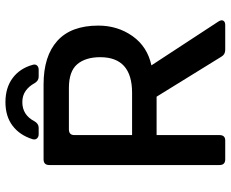

<svg xmlns="http://www.w3.org/2000/svg" viewBox="-91 -756 847 705"><g transform="rotate(-90 332.5 -403.5)"><path d="M100 0Q79 0 79 -21V-646Q79 -667 100 -667H375Q479 -667 535 -616.5Q591 -566 591 -466Q591 -395 552.5 -340.5Q514 -286 445 -271L606 -25Q613 -14 609 -7Q605 0 593 0H502Q485 0 477 -14L330 -252H189V-21Q189 0 169 0ZM189 -342H344Q475 -342 475 -459Q475 -513 449 -543.5Q423 -574 362 -574H210Q189 -574 189 -554ZM310 -807Q363 -807 398.5 -780.5Q434 -754 447 -707Q450 -697 444.5 -691Q439 -685 429 -685H403Q388 -685 379 -701Q368 -721 351 -733Q334 -745 310 -745Q263 -745 240 -701Q231 -685 216 -685H192Q182 -685 176.5 -691.5Q171 -698 174 -708Q189 -755 223.5 -781Q258 -807 310 -807Z"/></g></svg>

Font: Pitagon Sans Medium
Style: Regular
Weight: 500
Designer: Travis Tran
Foundry: Pitagon
Version: Version 1.001; ttfautohint (v1.8.4.7-5d5b);gftools[0.9.26]